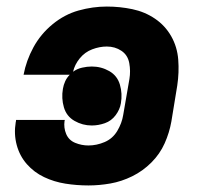

<svg xmlns="http://www.w3.org/2000/svg" viewBox="-20 -558 616 586"><path d="M250 8Q283 8 317 2Q351 -4 383.5 -20Q416 -36 442 -62Q468 -88 482.5 -120.5Q497 -153 503 -187L521 -297Q527 -337 524 -376Q521 -415 502.5 -447.5Q484 -480 453 -501Q422 -522 384 -530Q346 -538 306 -538Q263 -538 220 -526Q177 -514 140.5 -484Q104 -454 82 -413.5Q60 -373 52 -330H193Q184 -321 179 -310Q174 -299 172 -287Q167 -258 175 -230.5Q183 -203 207.5 -189Q232 -175 260 -175Q280 -175 300 -182Q320 -189 333 -206.5Q346 -224 349 -243Q354 -272 346 -299.5Q338 -327 313.5 -341Q289 -355 260 -355Q246 -355 230.5 -351.5Q215 -348 203 -339Q208 -361 223.5 -380Q239 -399 261.5 -407.5Q284 -416 306 -416Q331 -416 350.5 -403Q370 -390 374.5 -365.5Q379 -341 375 -317L356 -207Q352 -182 338 -158.5Q324 -135 299.5 -124.5Q275 -114 250 -114Q229 -114 209.5 -122Q190 -130 182 -149Q174 -168 177 -189L178 -192H29Q29 -188 28 -185Q22 -149 31 -115.5Q40 -82 62 -57Q84 -32 114.5 -17.5Q145 -3 179.5 2.5Q214 8 250 8Z"/></svg>

Font: Iosevka Sparkle Heavy Oblique
Style: Regular
Weight: 900
Italic angle: -9°
Designer: Belleve Invis
Foundry: Belleve Invis
Version: Version 4.5.0; ttfautohint (v1.8.3)